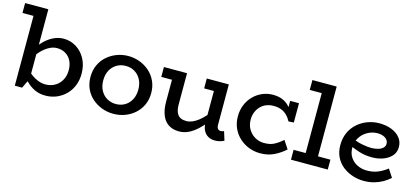

<svg xmlns="http://www.w3.org/2000/svg" viewBox="-58 -1134 3479 1597"><g transform="rotate(15 1681.5 -335.5)"><path d="M3 -601V-686H203V-381Q206 -385 210 -389Q248 -433 295 -458Q342 -483 391 -483Q450 -483 499.5 -452.5Q549 -422 579 -367Q609 -312 609 -239Q609 -184 590.5 -137.5Q572 -91 538.5 -57.5Q505 -24 460.5 -5Q416 14 363 14Q310 14 269.5 -6Q229 -26 199 -56Q195 -59 191 -63L161 0H98V-601ZM203 -133Q232 -108 266 -93Q301 -76 339 -76Q374 -76 403 -88Q432 -100 453.5 -122Q475 -144 486.5 -174Q498 -204 498 -240Q498 -286 480.5 -320.5Q463 -355 431 -374Q399 -393 357 -393Q319 -393 280 -369Q241 -345 207 -304Q205 -301 203 -299Z M948 14Q897 14 850 -3.5Q803 -21 766 -53.5Q729 -86 708 -131.5Q687 -177 687 -234Q687 -291 708 -337Q729 -383 766 -415.5Q803 -448 850 -465.5Q897 -483 948 -483Q999 -483 1046 -465.5Q1093 -448 1130 -415.5Q1167 -383 1188.5 -337Q1210 -291 1210 -234Q1210 -177 1189 -131.5Q1168 -86 1131.5 -53.5Q1095 -21 1048 -3.5Q1001 14 948 14ZM948 -70Q991 -70 1025 -90Q1059 -110 1079 -147Q1099 -184 1099 -234Q1099 -284 1079 -321Q1059 -358 1025 -378Q991 -398 948 -398Q906 -398 871.5 -378Q837 -358 817 -321Q797 -284 797 -234Q797 -184 817 -147Q837 -110 871.5 -90Q906 -70 948 -70Z M1514 14Q1475 14 1444 0.5Q1413 -13 1392 -39Q1371 -65 1359.5 -105Q1348 -145 1348 -197V-386H1256V-471H1455V-199Q1455 -174 1460 -153Q1465 -132 1476 -116.5Q1487 -101 1505.5 -93Q1524 -85 1552 -85Q1576 -85 1601.5 -95.5Q1627 -106 1653.5 -126.5Q1680 -147 1707 -177Q1708 -178 1709 -179V-386H1625V-471H1815V-125Q1815 -100 1824.5 -89.5Q1834 -79 1847 -79Q1858 -79 1864.5 -81Q1871 -83 1877 -86L1901 -9Q1888 -2 1867.5 4Q1847 10 1823 10Q1789 10 1763.5 -4.5Q1738 -19 1724 -47Q1713 -68 1710 -97Q1704 -91 1699 -85Q1669 -53 1639.5 -31Q1610 -9 1579 2.5Q1548 14 1514 14Z M2214 15Q2163 15 2117 -2.5Q2071 -20 2034.5 -53Q1998 -86 1977 -132Q1956 -178 1956 -235Q1956 -288 1974.5 -333.5Q1993 -379 2026 -412.5Q2059 -446 2102 -464.5Q2145 -483 2193 -483Q2240 -483 2274 -469Q2308 -455 2333 -429Q2338 -423 2343 -417V-471H2419V-305L2374 -302Q2358 -332 2336.5 -353Q2315 -374 2286.5 -384.5Q2258 -395 2223 -395Q2189 -395 2160.5 -384Q2132 -373 2111 -351.5Q2090 -330 2078 -301Q2066 -272 2066 -236Q2066 -188 2088 -152Q2110 -116 2145.5 -96Q2181 -76 2221 -76Q2273 -75 2310 -94.5Q2347 -114 2381 -145L2427 -75Q2386 -37 2333 -11Q2280 15 2214 15Z M2476 0V-85H2580V-601H2477V-686H2686V-85H2793V0Z M3104 14Q3055 14 3008 -1.5Q2961 -17 2923 -47Q2885 -77 2863 -121.5Q2841 -166 2841 -224Q2841 -286 2863.5 -334Q2886 -382 2924 -415Q2962 -448 3010 -465.5Q3058 -483 3108 -483Q3169 -483 3215.5 -464.5Q3262 -446 3289 -412.5Q3316 -379 3316 -333Q3316 -287 3288 -256Q3260 -225 3216 -209Q3172 -193 3123 -193Q3062 -193 3014 -208Q2978 -219 2943 -234Q2943 -231 2943 -228Q2943 -180 2966 -146Q2989 -112 3026.5 -94Q3064 -76 3108 -76Q3163 -76 3205.5 -94.5Q3248 -113 3282 -140L3327 -71Q3299 -46 3265.5 -27Q3232 -8 3192 3Q3152 14 3104 14ZM2955 -293Q2988 -281 3016 -276Q3059 -267 3099 -267Q3130 -268 3155 -275.5Q3180 -283 3195 -297.5Q3210 -312 3210 -333Q3210 -363 3183.5 -381Q3157 -399 3115 -399Q3084 -399 3053 -387Q3022 -375 2997.5 -353Q2973 -331 2958 -300Q2956 -296 2955 -293Z"/></g></svg>

Font: BioRhyme ExtraBold Medium
Style: Regular
Weight: 500
Version: Version 1.600;gftools[0.9.33]